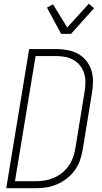

<svg xmlns="http://www.w3.org/2000/svg" viewBox="-20 -994 540 1014"><path d="M13 0 134 -735H275Q306 -735 336 -729.5Q366 -724 391 -710.5Q416 -697 434.5 -674.5Q453 -652 462 -624.5Q471 -597 471 -566.5Q471 -536 466 -505L416 -199Q411 -171 401 -143.5Q391 -116 373 -92Q355 -68 330.5 -49.5Q306 -31 278.5 -19.5Q251 -8 223 -4Q195 0 167 0ZM59 -37H167Q191 -37 214.5 -40.5Q238 -44 261 -53.5Q284 -63 304.5 -78.5Q325 -94 340 -114.5Q355 -135 364 -158.5Q373 -182 377 -205L427 -511Q431 -536 431 -560.5Q431 -585 424 -607.5Q417 -630 402.5 -648Q388 -666 368 -677.5Q348 -689 324 -693.5Q300 -698 275 -698H168ZM303 -815 228 -954 260 -971 335 -849 449 -974 477 -951 355 -815Z"/></svg>

Font: Iosevka Term Curly Extralight
Style: Italic
Weight: 200
Italic angle: -9°
Designer: Belleve Invis
Foundry: Belleve Invis
Version: Version 32.3.0